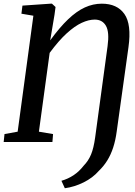

<svg xmlns="http://www.w3.org/2000/svg" viewBox="-22 -772 733 1044"><path d="M330.5 251.5 312 211Q347.5 201 378 180.8Q408.5 160.5 432.5 129.5Q458.5 103 473 68.2Q487.5 33.5 495.5 -25.5L563 -521.5Q573.5 -598 554 -631.8Q534.5 -665.5 493 -665.5Q460.5 -665.5 422.5 -648Q384.5 -630.5 341 -591Q297.5 -551.5 248 -484.5L189.5 -56L266.5 -43L263 0H-2L2.5 -43L74 -56L159.5 -686.5L94.5 -697.5L100 -741.5L253 -752H260.5L280 -734L274.5 -692.5L251 -552.5Q302.5 -623.5 348.5 -667.2Q394.5 -711 439.2 -731.5Q484 -752 531.5 -752Q615 -752 654.5 -695.8Q694 -639.5 676.5 -515L612.5 -56.5Q606 -8 593.2 30.8Q580.5 69.5 561.5 100.2Q542.5 131 515.5 157Q482.5 195 432.5 219.8Q382.5 244.5 330.5 251.5Z"/></svg>

Font: Merriweather 24pt Medium
Style: Italic
Weight: 500
Italic angle: -7.8°
Version: Version 2.101